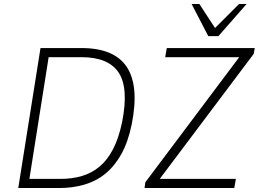

<svg xmlns="http://www.w3.org/2000/svg" viewBox="-20 -947 1303 967"><path d="M72 0 184 -705H390Q556 -705 619 -609Q682 -513 643 -319Q625 -232 591.5 -171.5Q558 -111 511.5 -73Q465 -35 406 -17.5Q347 0 279 0ZM128 -46H285Q343 -46 392.5 -60.5Q442 -75 481.5 -108Q521 -141 549.5 -196Q578 -251 595 -332Q629 -504 577.5 -581.5Q526 -659 391 -659H225ZM708 0 712 -29 1208 -690 1211 -659H812L820 -705H1263L1258 -676L762 -16L759 -46H1168L1160 0ZM1029 -765 945 -927H984L1063 -806L1184 -927H1222L1080 -765Z"/></svg>

Font: Nunito Sans 7pt SemiCondensed ExtraLight
Style: Italic
Weight: 250
Width: 4
Italic angle: -9°
Designer: Vernon Adams
Foundry: Vernon Adams
Version: Version 3.101;gftools[0.9.27]